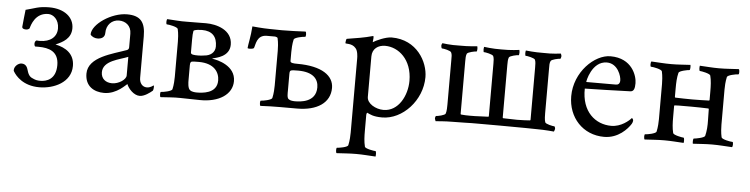

<svg xmlns="http://www.w3.org/2000/svg" viewBox="-42 -621 4041 1034"><g transform="rotate(5 1978.0 -104.0)"><path d="M52.7 -309.6C52.7 -299.8 63.5 -296.9 74.2 -296.9C83 -296.9 88.9 -300.8 92.8 -304.7C97.7 -323.2 116.2 -390.6 186.5 -390.6C212.9 -390.6 245.1 -366.2 245.1 -317.4C245.1 -271.5 210 -242.2 153.3 -242.2C148.4 -242.2 140.6 -242.2 135.7 -243.2C127.9 -239.3 126 -231.4 126 -223.6C126 -220.7 127 -213.9 130.9 -210H149.4C206.1 -210 258.8 -194.3 258.8 -120.1C258.8 -43.9 209 -28.3 174.8 -28.3C160.2 -28.3 148.4 -30.3 136.7 -36.1C122.1 -42 110.4 -47.9 101.6 -80.1C97.7 -94.7 89.8 -112.3 66.4 -112.3C48.8 -112.3 27.3 -94.7 27.3 -73.2C27.3 -71.3 27.3 -69.3 29.3 -66.4C43 -43 84 6.8 171.9 6.8C251 6.8 342.8 -34.2 342.8 -123C342.8 -188.5 295.9 -218.8 239.3 -230.5C278.3 -247.1 322.3 -269.5 322.3 -325.2C322.3 -383.8 271.5 -426.8 188.5 -426.8C129.9 -426.8 111.3 -414.1 62.5 -402.3C62.5 -402.3 52.7 -316.4 52.7 -309.6Z M560.5 -48.8C527.3 -48.8 501 -67.4 501 -103.5C501 -167 591.8 -179.7 635.7 -198.2V-97.7C635.7 -75.2 596.7 -48.8 560.5 -48.8ZM609.4 -425.8C525.4 -425.8 422.9 -356.4 422.9 -300.8C429.7 -289.1 447.3 -282.2 460.9 -282.2C483.4 -282.2 501 -292 501 -315.4C501 -359.4 530.3 -388.7 569.3 -388.7C603.5 -388.7 635.7 -367.2 635.7 -323.2V-250C635.7 -243.2 632.8 -237.3 626 -234.4C551.8 -207 418.9 -179.7 418.9 -88.9C418.9 -20.5 467.8 6.8 522.5 6.8C591.8 6.8 639.6 -50.8 643.6 -51.8C652.3 -28.3 682.6 5.9 714.8 5.9C740.2 5.9 769.5 -16.6 783.2 -28.3C786.1 -33.2 787.1 -43 787.1 -48.8C787.1 -51.8 787.1 -56.6 784.2 -56.6C781.2 -54.7 768.6 -43 749 -43C724.6 -43 709 -63.5 709 -90.8V-315.4C709 -391.6 682.6 -425.8 609.4 -425.8Z M1016.6 -204.1C1100.6 -204.1 1128.9 -157.2 1128.9 -113.3C1128.9 -41 1046.9 -39.1 1017.6 -39.1C1009.8 -39.1 990.2 -41 983.4 -47.9C969.7 -55.7 969.7 -91.8 969.7 -99.6V-181.6C969.7 -186.5 969.7 -197.3 975.6 -201.2C982.4 -204.1 996.1 -204.1 1016.6 -204.1ZM1018.6 -377C1074.2 -377 1100.6 -347.7 1100.6 -294.9C1100.6 -261.7 1074.2 -243.2 1043 -241.2C1032.2 -239.3 1020.5 -238.3 1009.8 -238.3C987.3 -238.3 969.7 -239.3 969.7 -251V-320.3C969.7 -343.8 970.7 -355.5 972.7 -366.2C973.6 -369.1 973.6 -370.1 976.6 -371.1C985.4 -375 1003.9 -377 1018.6 -377ZM894.5 -113.3C894.5 -99.6 893.6 -69.3 887.7 -44.9C884.8 -34.2 839.8 -25.4 827.1 -25.4C822.3 -25.4 822.3 -2 827.1 2.9C867.2 1 894.5 -2.9 934.6 -2L1038.1 0C1143.6 2 1213.9 -45.9 1213.9 -117.2C1213.9 -201.2 1116.2 -223.6 1087.9 -227.5C1086.9 -227.5 1085.9 -229.5 1092.8 -230.5C1104.5 -234.4 1179.7 -245.1 1179.7 -311.5C1179.7 -391.6 1093.8 -415 1037.1 -415C996.1 -415 998 -414.1 934.6 -414.1C894.5 -413.1 867.2 -417 827.1 -418.9C822.3 -414.1 822.3 -390.6 827.1 -390.6C839.8 -390.6 884.8 -381.8 887.7 -371.1C893.6 -346.7 894.5 -316.4 894.5 -302.7Z M1448.2 -413.1C1423.8 -413.1 1398.4 -414.1 1379.9 -414.1C1344.7 -414.1 1287.1 -419.9 1287.1 -419.9C1284.2 -368.2 1271.5 -314.5 1271.5 -301.8C1271.5 -299.8 1276.4 -298.8 1282.2 -298.8C1292 -298.8 1303.7 -300.8 1305.7 -304.7C1313.5 -322.3 1313.5 -376 1369.1 -376H1414.1C1420.9 -375 1426.8 -372.1 1427.7 -369.1C1433.6 -344.7 1434.6 -314.5 1434.6 -300.8V-113.3C1434.6 -99.6 1433.6 -69.3 1427.7 -44.9C1424.8 -34.2 1379.9 -25.4 1367.2 -25.4C1362.3 -25.4 1362.3 -2 1367.2 2.9C1407.2 1 1432.6 0 1472.7 0H1565.4C1672.9 0 1743.2 -45.9 1743.2 -127C1743.2 -192.4 1679.7 -240.2 1545.9 -240.2C1525.4 -240.2 1507.8 -241.2 1507.8 -252V-300.8C1507.8 -314.5 1508.8 -344.7 1514.6 -369.1C1517.6 -379.9 1562.5 -388.7 1575.2 -388.7C1580.1 -388.7 1580.1 -412.1 1575.2 -417C1535.2 -415 1488.3 -413.1 1448.2 -413.1ZM1553.7 -204.1C1636.7 -204.1 1664.1 -166 1664.1 -123C1664.1 -41 1578.1 -38.1 1549.8 -38.1C1542 -38.1 1524.4 -39.1 1516.6 -45.9C1505.9 -51.8 1507.8 -79.1 1507.8 -91.8V-182.6C1507.8 -186.5 1507.8 -197.3 1512.7 -200.2C1519.5 -204.1 1533.2 -204.1 1553.7 -204.1Z M2040 -425.8C2006.8 -425.8 1955.1 -401.4 1940.4 -391.6V-396.5C1940.4 -401.4 1945.3 -424.8 1939.5 -424.8C1938.5 -424.8 1935.5 -423.8 1934.6 -423.8C1898.4 -413.1 1843.8 -404.3 1799.8 -397.5C1794.9 -396.5 1793.9 -375 1793.9 -374C1793.9 -368.2 1829.1 -377.9 1850.6 -351.6C1863.3 -337.9 1864.3 -306.6 1864.3 -298.8V103.5C1864.3 118.2 1863.3 147.5 1857.4 172.9C1854.5 183.6 1809.6 191.4 1797.9 191.4C1793 191.4 1793 215.8 1797.9 220.7C1837.9 218.8 1864.3 215.8 1904.3 215.8C1941.4 215.8 1969.7 218.8 2008.8 220.7C2010.7 214.8 2010.7 191.4 2005.9 191.4C1998 191.4 1950.2 183.6 1947.3 172.9C1940.4 145.5 1939.5 118.2 1939.5 85.9V2C1939.5 -5.9 1943.4 -10.7 1943.4 -10.7C1959 -3.9 1975.6 7.8 2025.4 7.8C2135.7 7.8 2239.3 -102.5 2239.3 -228.5C2239.3 -310.5 2176.8 -425.8 2040 -425.8ZM2008.8 -377.9C2081.1 -377.9 2155.3 -316.4 2155.3 -201.2C2155.3 -122.1 2110.4 -33.2 2029.3 -33.2C1987.3 -33.2 1939.5 -59.6 1939.5 -95.7V-314.5C1939.5 -356.4 1970.7 -377.9 2008.8 -377.9Z M2858.4 -2C2906.2 -2 2954.1 2.9 2954.1 2.9C2955.1 0 2959 -8.8 2959 -11.7C2959 -17.6 2956.1 -25.4 2954.1 -25.4C2946.3 -25.4 2906.2 -33.2 2903.3 -43C2898.4 -55.7 2898.4 -82 2898.4 -91.8V-332C2898.4 -349.6 2897.5 -363.3 2903.3 -374C2907.2 -382.8 2943.4 -390.6 2954.1 -390.6C2956.1 -390.6 2959 -399.4 2959 -404.3C2959 -411.1 2955.1 -418 2954.1 -418.9C2954.1 -418.9 2909.2 -412.1 2861.3 -414.1C2812.5 -413.1 2765.6 -418.9 2765.6 -418.9C2764.6 -415 2763.7 -410.2 2763.7 -404.3C2763.7 -398.4 2765.6 -390.6 2765.6 -390.6C2776.4 -390.6 2813.5 -382.8 2818.4 -374C2823.2 -363.3 2823.2 -348.6 2823.2 -332V-49.8C2823.2 -47.9 2822.3 -45.9 2820.3 -45.9C2807.6 -44.9 2780.3 -43 2751 -43C2725.6 -43 2698.2 -44.9 2675.8 -44.9C2673.8 -44.9 2672.9 -46.9 2672.9 -48.8V-332C2672.9 -348.6 2672.9 -363.3 2677.7 -374C2682.6 -382.8 2719.7 -390.6 2730.5 -390.6C2730.5 -390.6 2732.4 -398.4 2732.4 -404.3C2732.4 -410.2 2731.4 -415 2730.5 -418.9C2730.5 -418.9 2683.6 -412.1 2634.8 -413.1C2585.9 -412.1 2540 -418.9 2540 -418.9C2539.1 -415 2538.1 -410.2 2538.1 -404.3C2538.1 -398.4 2540 -390.6 2540 -390.6C2550.8 -390.6 2587.9 -382.8 2592.8 -374C2597.7 -363.3 2597.7 -348.6 2597.7 -332V-49.8C2597.7 -47.9 2596.7 -45.9 2594.7 -45.9C2570.3 -45.9 2544.9 -43 2522.5 -43C2482.4 -42 2451.2 -43.9 2448.2 -44.9C2446.3 -44.9 2445.3 -46.9 2445.3 -48.8V-332C2445.3 -348.6 2445.3 -363.3 2450.2 -374C2455.1 -382.8 2492.2 -390.6 2502.9 -390.6C2502.9 -390.6 2504.9 -398.4 2504.9 -404.3C2504.9 -410.2 2503.9 -415 2502.9 -418.9C2502.9 -418.9 2456.1 -413.1 2407.2 -414.1C2359.4 -412.1 2314.5 -418.9 2314.5 -418.9C2313.5 -418 2309.6 -411.1 2309.6 -404.3C2309.6 -399.4 2312.5 -390.6 2314.5 -390.6C2325.2 -390.6 2361.3 -382.8 2365.2 -374C2371.1 -363.3 2370.1 -349.6 2370.1 -332V-91.8C2370.1 -82 2370.1 -55.7 2365.2 -43C2362.3 -33.2 2322.3 -25.4 2314.5 -25.4C2312.5 -25.4 2309.6 -17.6 2309.6 -11.7C2309.6 -8.8 2313.5 0 2314.5 2.9C2314.5 2.9 2362.3 -2 2410.2 -2C2424.8 -2 2448.2 -2.9 2470.7 -2.9C2495.1 -3.9 2520.5 -3.9 2539.1 -3.9C2554.7 -3.9 2773.4 -3.9 2799.8 -2.9C2825.2 -2.9 2844.7 -2 2858.4 -2Z M3099.6 -242.2C3111.3 -242.2 3315.4 -247.1 3345.7 -249C3364.3 -250 3369.1 -266.6 3369.1 -294.9C3369.1 -334 3339.8 -427.7 3222.7 -427.7C3136.7 -427.7 3030.3 -326.2 3030.3 -195.3C3030.3 -80.1 3110.4 7.8 3225.6 7.8C3301.8 7.8 3350.6 -46.9 3368.2 -75.2C3371.1 -80.1 3374 -87.9 3374 -92.8C3374 -100.6 3367.2 -106.4 3366.2 -106.4C3353.5 -91.8 3312.5 -54.7 3258.8 -54.7C3172.9 -54.7 3096.7 -117.2 3099.6 -242.2ZM3206.1 -392.6C3265.6 -392.6 3287.1 -324.2 3286.1 -300.8C3285.2 -283.2 3275.4 -278.3 3263.7 -278.3H3104.5C3102.5 -278.3 3124 -392.6 3206.1 -392.6Z M3586.9 -190.4C3586.9 -192.4 3587.9 -194.3 3589.8 -194.3C3595.7 -195.3 3613.3 -195.3 3680.7 -195.3C3712.9 -195.3 3743.2 -194.3 3771.5 -193.4C3773.4 -193.4 3774.4 -191.4 3774.4 -189.5L3775.4 -131.8C3776.4 -99.6 3774.4 -71.3 3767.6 -44.9C3764.6 -34.2 3715.8 -25.4 3708 -25.4C3703.1 -25.4 3703.1 -2.9 3705.1 2.9C3744.1 1 3771.5 -2 3808.6 -2C3848.6 -2 3877 1 3917 2.9C3921.9 -2 3921.9 -25.4 3917 -25.4C3904.3 -25.4 3859.4 -34.2 3856.4 -44.9C3850.6 -69.3 3849.6 -99.6 3849.6 -113.3V-302.7C3849.6 -316.4 3850.6 -346.7 3856.4 -371.1C3859.4 -381.8 3904.3 -390.6 3917 -390.6C3921.9 -390.6 3921.9 -414.1 3917 -418.9C3877 -417 3849.6 -414.1 3809.6 -414.1C3772.5 -414.1 3745.1 -417 3706.1 -418.9C3704.1 -413.1 3704.1 -390.6 3709 -390.6C3716.8 -390.6 3763.7 -381.8 3766.6 -371.1C3773.4 -344.7 3774.4 -316.4 3774.4 -284.2V-240.2C3774.4 -238.3 3773.4 -236.3 3771.5 -236.3C3743.2 -235.4 3710 -234.4 3680.7 -234.4C3648.4 -234.4 3618.2 -235.4 3589.8 -236.3C3587.9 -236.3 3586.9 -238.3 3586.9 -240.2V-284.2C3586.9 -316.4 3587.9 -344.7 3594.7 -371.1C3597.7 -381.8 3644.5 -390.6 3652.3 -390.6C3657.2 -390.6 3657.2 -413.1 3655.3 -418.9C3616.2 -417 3588.9 -414.1 3551.8 -414.1C3511.7 -414.1 3484.4 -417 3444.3 -418.9C3439.5 -414.1 3439.5 -390.6 3444.3 -390.6C3457 -390.6 3502 -381.8 3504.9 -371.1C3510.7 -346.7 3511.7 -316.4 3511.7 -302.7V-113.3C3511.7 -99.6 3510.7 -69.3 3504.9 -44.9C3502 -34.2 3457 -25.4 3444.3 -25.4C3439.5 -25.4 3439.5 -2 3444.3 2.9C3484.4 1 3511.7 -2 3551.8 -2C3588.9 -2 3616.2 1 3655.3 2.9C3657.2 -2.9 3657.2 -25.4 3652.3 -25.4C3644.5 -25.4 3597.7 -34.2 3594.7 -44.9C3587.9 -71.3 3586.9 -99.6 3586.9 -131.8Z"/></g></svg>

Font: Crimson
Style: Roman
Weight: 400
Version: Version 0.2